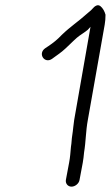

<svg xmlns="http://www.w3.org/2000/svg" viewBox="-20 -691 414 717"><path d="M238 -83 226 -19C224 -6 233 6 247 6C261 6 275 -6 277 -19L289 -83C291 -96 293 -108 294 -122C301 -164 300 -200 308 -243L371 -599C373 -611 374 -622 374 -636C371 -648 364 -661 355 -668C345 -676 334 -669 324 -657C321 -653 314 -648 305 -640C273 -611 243 -592 211 -561C194 -543 179 -531 161 -519L149 -511C120 -491 146 -452 174 -471L185 -479C192 -484 202 -491 212 -499C226 -510 252 -537 267 -550C277 -559 298 -571 308 -580L318 -591L257 -243C254 -225 253 -205 250 -187C247 -169 248 -161 245 -143C243 -121 242 -104 238 -83ZM244 -138ZM324 -657Z"/></svg>

Font: Blanket
Style: LightObl
Weight: 300
Foundry: Cannot Into Space Fonts
Version: Version 0.9